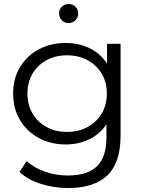

<svg xmlns="http://www.w3.org/2000/svg" viewBox="-20 -746 726 965"><path d="M323 199Q251 199 185 178Q119 157 78 118L114 64Q151 97 205.5 116.5Q260 136 321 136Q421 136 468 89Q515 42 515 -55V-121Q482 -72 428.5 -46Q375 -20 310 -20Q235 -20 175 -52.5Q115 -85 80.5 -142.5Q46 -200 46 -276Q46 -351 80.5 -408.5Q115 -466 175 -498Q235 -530 310 -530Q376 -530 430.5 -503.5Q485 -477 518 -426V-526H586V-64Q586 72 519.5 135.5Q453 199 323 199ZM317 -83Q375 -83 420 -107.5Q465 -132 491 -175.5Q517 -219 517 -276Q517 -333 491 -376Q465 -419 420 -443.5Q375 -468 317 -468Q259 -468 214 -443.5Q169 -419 143.5 -376Q118 -333 118 -276Q118 -219 143.5 -175.5Q169 -132 214 -107.5Q259 -83 317 -83ZM325 -630Q305 -630 291 -644Q277 -658 277 -678Q277 -699 291 -712.5Q305 -726 325 -726Q345 -726 359 -712.5Q373 -699 373 -678Q373 -658 359 -644Q345 -630 325 -630Z"/></svg>

Font: Montserrat
Style: Regular
Weight: 400
Designer: Julieta Ulanovsky
Foundry: Julieta Ulanovsky
Version: Version 9.000; ttfautohint (v1.8.4.7-5d5b)